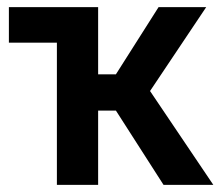

<svg xmlns="http://www.w3.org/2000/svg" viewBox="-20 -520 625 540"><path d="M5 -500H256V-311H306L426 -500H560L402 -264L580 0H440L306 -209H256V0H140V-400H5Z"/></svg>

Font: PT Root UI Web Bold
Style: Regular
Weight: 700
Designer: Vitaly Kuzmin
Foundry: ParaType Ltd.
Version: Version 1.000W